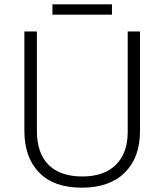

<svg xmlns="http://www.w3.org/2000/svg" viewBox="-20 -860 762 890"><path d="M629 -252Q629 -130 558.5 -60Q488 10 359 10Q230 10 161.5 -60Q93 -130 93 -254V-714H151V-254Q151 -150 205 -96Q259 -42 362 -42Q463 -42 517.5 -96.5Q572 -151 572 -248V-714H629ZM499 -840V-792H223V-840Z"/></svg>

Font: Noto Sans Lao Light
Style: Regular
Weight: 300
Designer: Monotype Design Team
Foundry: Monotype Imaging Inc.
Version: Version 2.003; ttfautohint (v1.8.4.7-5d5b)